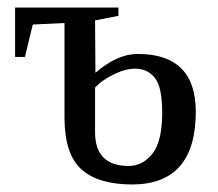

<svg xmlns="http://www.w3.org/2000/svg" viewBox="-20 -479 578 509"><path d="M410 -181Q410 -248 390.5 -272.5Q371 -297 338 -297Q314 -297 287.5 -284.5Q261 -272 246 -260L232 -247V-129Q232 -39 321 -39Q358 -39 384 -71.5Q410 -104 410 -181ZM232 -425 233 -286Q291 -336 345 -336Q499 -336 499 -183Q499 10 330 10Q242 10 197 -29Q152 -68 151 -164V-418L67 -414L46 -328H20V-459H294V-437Z"/></svg>

Font: Libra Serif Modern
Style: Regular
Weight: 400
Designer: Stefan Peev, Context Ltd
Foundry: Stefan Peev, Context Ltd
Version: Version 1.000